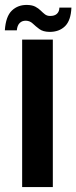

<svg xmlns="http://www.w3.org/2000/svg" viewBox="-45 -761 311 781"><path d="M45.1 0V-600H169.9V0ZM196.6 -730.2H245.5Q243.4 -677.8 219.4 -654.3Q195.3 -630.8 155.8 -631.3Q130.1 -631.7 115.1 -642.8Q100.1 -653.9 88.4 -665.1Q76.7 -676.2 61.2 -676.7Q45.3 -677.4 35.2 -667.5Q25.2 -657.7 23.4 -637.5H-25.3Q-21.6 -694.5 3.5 -718.2Q28.6 -741.9 65.8 -740.9Q86.6 -740.4 99.1 -733.6Q111.6 -726.9 120.5 -718.1Q129.3 -709.3 137.7 -702.8Q146 -696.3 158.1 -696.1Q176.7 -695.7 186.5 -704.8Q196.4 -714 196.6 -730.2Z"/></svg>

Font: Big Shoulders Stencil Thin
Style: Regular
Weight: 100
Designer: Patric King
Foundry: XO Type Co
Version: Version 2.001